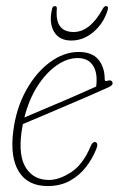

<svg xmlns="http://www.w3.org/2000/svg" viewBox="-20 -603 389 630"><path d="M295.5 -113Q283.5 -82.5 262 -54.8Q240.5 -27 209.2 -9.8Q178 7.5 136.5 7.5Q71 7.5 41.8 -40Q12.5 -87.5 23.5 -172.5Q33 -247.5 65.5 -306.2Q98 -365 143.8 -398.8Q189.5 -432.5 238 -432.5Q282 -432.5 302.8 -407.5Q323.5 -382.5 323.5 -343.5Q323.5 -334.5 331.5 -337.5Q344.5 -342.5 348.5 -334Q353 -324.5 337 -317Q306 -303 265 -285.2Q224 -267.5 182.2 -249.8Q140.5 -232 106.5 -217.5Q72.5 -203 55 -196Q52.5 -182.5 50.5 -169Q40 -90.5 65.5 -51.5Q91 -12.5 140.5 -12.5Q174.5 -12.5 213.8 -38.2Q253 -64 278 -124.5Q283.5 -137 291 -137Q296 -137 298.5 -131.8Q301 -126.5 295.5 -113ZM234.5 -412.5Q200.5 -412.5 166 -388.5Q131.5 -364.5 103.2 -320.8Q75 -277 60 -217.5Q84 -228 125.2 -245.2Q166.5 -262.5 212.2 -282.2Q258 -302 295.5 -319Q297 -328 297 -341.5Q297 -374 281.2 -393.2Q265.5 -412.5 234.5 -412.5ZM221.5 -498Q275.5 -498 317.5 -574.5Q322 -583 328 -583Q336.5 -583 333.5 -571Q320.5 -527 287.2 -498.5Q254 -470 214 -470Q174 -470 157 -499.5Q140 -529 151 -574.5Q153 -583 160 -583Q167 -583 166.5 -574.5Q159.5 -498 221.5 -498Z"/></svg>

Font: Fraunces144ptSuperSoftThinItalic
Style: Italic
Weight: 100
Italic angle: -16°
Version: Version 1.000;[0bf87f6ff]